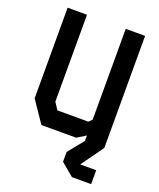

<svg xmlns="http://www.w3.org/2000/svg" viewBox="-166 -800 932 1127"><g transform="rotate(20 300.0 -237.0)"><path d="M421 -700V-133L401 -113H208L179 -157V-700H58V-134L149 0H366L421 -34V0H542V-700ZM542 139H442L542 0L429 -10L342 98V159L422 226H542Z"/></g></svg>

Font: Kode Mono
Style: Bold
Weight: 700
Monospace: yes
Designer: Isa Ozler
Foundry: Kadena LLC
Version: Version 1.206;gftools[0.9.28]